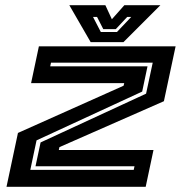

<svg xmlns="http://www.w3.org/2000/svg" viewBox="-20 -718 700 738"><path d="M5 0 49 -207 455 -388.5 457.5 -398.5H99.5L129.5 -540H655L610 -329L208.5 -152.5L206 -141.5H570L540 0ZM96.5 -65H494L497 -79H116.5L136 -170.5L541.5 -358L567 -477H176L173 -463H547L526.5 -366L120.5 -178.5ZM328.5 -556 246.5 -698H385L410 -644L458 -698H596.5L454.5 -556ZM367.5 -595H429.5L484.5 -653H469L425 -606H377L353 -653H337.5Z"/></svg>

Font: Tourney Expanded Regular
Style: Bold Italic
Weight: 700
Width: 7
Italic angle: -12°
Designer: Tyler Finck
Foundry: Etcetera Type Co
Version: Version 1.010; ttfautohint (v1.8.3)